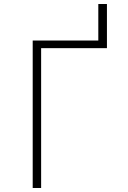

<svg xmlns="http://www.w3.org/2000/svg" viewBox="-20 -937 640 957"><path d="M143 0V-735H470V-917H513V-697H185V0Z"/></svg>

Font: Iosevka Aile Extralight
Style: Regular
Weight: 200
Designer: Belleve Invis
Foundry: Belleve Invis
Version: Version 31.1.0; ttfautohint (v1.8.4)